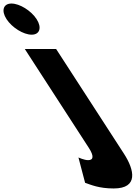

<svg xmlns="http://www.w3.org/2000/svg" viewBox="-273 -790 767 1085"><path d="M-132.8 -513 228.6 45C259.7 93 255 115 225 115C203 115 170.3 100 170.3 100L207.9 243C240 254 285.6 275 369.6 275C510.6 275 486.6 170 427.7 79L44.2 -513ZM-236.2 -682C-205.2 -634 -140.2 -594 -94.2 -594C-48.2 -594 -35.2 -634 -66.2 -682C-97.3 -730 -162.2 -770 -208.2 -770C-254.2 -770 -267.3 -730 -236.2 -682Z"/></svg>

Font: Hussar
Style: BdOpOblSeven
Weight: 700
Foundry: Cannot Into Space Fonts
Version: Version 2.00